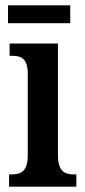

<svg xmlns="http://www.w3.org/2000/svg" viewBox="-20 -699 319 719"><path d="M10 -612H243V-679H10ZM14 0H266V-46H256C220 -46 197 -59 197 -119V-536H16V-490H27C62 -490 84 -477 84 -421V-117C84 -59 60 -46 24 -46H14Z"/></svg>

Font: Noto Serif Lao ExtraCondensed SemiBold
Style: Regular
Weight: 600
Width: 2
Designer: Monotype Design Team
Foundry: Monotype Imaging Inc.
Version: Version 2.003